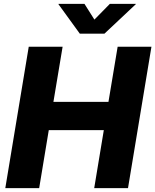

<svg xmlns="http://www.w3.org/2000/svg" viewBox="-20 -968 799 988"><path d="M7.3 0 127.9 -727.5H302.2L254.9 -443.8H538.1L585.4 -727.5H759.3L638.7 0H464.8L514.2 -298.3H231L181.6 0ZM414.6 -948.2 465.8 -867.2 545.4 -948.2H679.2L678.7 -946.3L517.6 -794.9H390.6L280.8 -946.3L281.2 -948.2Z"/></svg>

Font: Inter 24pt ExtraBold
Style: Italic
Weight: 800
Italic angle: -9.3988°
Designer: Rasmus Andersson
Foundry: rsms
Version: Version 4.001;git-66647c0bb